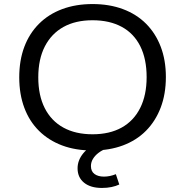

<svg xmlns="http://www.w3.org/2000/svg" viewBox="-20 -734 913 948"><path d="M437 9Q353 9 286.5 -16Q220 -41 172.5 -88Q125 -135 100 -202Q75 -269 75 -352Q75 -436 100 -502.5Q125 -569 172.5 -616.5Q220 -664 287 -689Q354 -714 437 -714Q520 -714 587 -689Q654 -664 701 -617Q748 -570 773.5 -503.5Q799 -437 799 -354Q799 -270 773.5 -203Q748 -136 701 -88.5Q654 -41 587 -16Q520 9 437 9ZM437 -71Q521 -71 580.5 -104Q640 -137 672 -200.5Q704 -264 704 -353Q704 -443 672.5 -506Q641 -569 581 -601.5Q521 -634 437 -634Q353 -634 293.5 -601Q234 -568 201.5 -505Q169 -442 169 -352Q169 -263 201 -200Q233 -137 293 -104Q353 -71 437 -71ZM483 194Q427 194 395 168Q363 142 363 97Q363 57 391.5 22.5Q420 -12 474 -34L504 0Q483 8 466 21Q449 34 439 50.5Q429 67 429 86Q429 112 446.5 125Q464 138 493 138Q508 138 522.5 135Q537 132 552 126L569 177Q552 185 530.5 189.5Q509 194 483 194Z"/></svg>

Font: Nunito Sans 10pt SemiExpanded
Style: Regular
Weight: 400
Width: 6
Designer: Vernon Adams
Foundry: Vernon Adams
Version: Version 3.101;gftools[0.9.27]